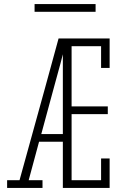

<svg xmlns="http://www.w3.org/2000/svg" viewBox="-20 -924 640 944"><path d="M15 0V-38H76L201 -490L268 -735H309Q294 -674 277.5 -612.5Q261 -551 244 -490L183 -265H289V-227H172L121 -38H189V0ZM289 0V-735H519V-590H477V-697H332V-401H510V-363H332V-38H477V-145H519V0ZM450 -866H150V-904H450Z"/></svg>

Font: Iosevka Slab XLtEx
Style: Regular
Weight: 200
Width: 7
Monospace: yes
Designer: Belleve Invis
Foundry: Belleve Invis
Version: Version 11.1.0; ttfautohint (v1.8.3)